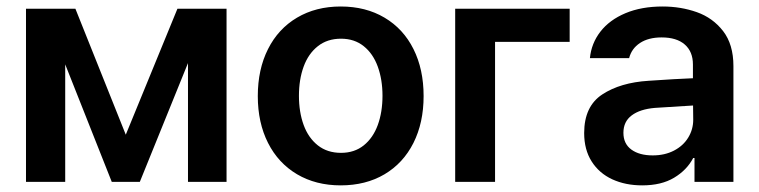

<svg xmlns="http://www.w3.org/2000/svg" viewBox="-20 -557 2324 588"><path d="M523.4 -530.3H673.8V0H555.7V-363.8L408.2 0H322.3L179.7 -359.9V0H59.6V-530.3H210.9L365.2 -144.5Z M769.5 -262.7Q769.5 -344.7 800.8 -406.7Q832 -468.8 889.6 -502.9Q947.3 -537.1 1023.4 -537.1Q1100.1 -537.1 1157.7 -502.9Q1215.3 -468.8 1246.3 -406.7Q1277.3 -344.7 1277.3 -262.7Q1277.3 -181.2 1246.1 -119.1Q1214.8 -57.1 1157.5 -23.2Q1100.1 10.7 1023.4 10.7Q947.3 10.7 889.6 -23.4Q832 -57.6 800.8 -119.4Q769.5 -181.2 769.5 -262.7ZM1151.4 -263.7Q1151.4 -313 1137 -352.8Q1122.6 -392.6 1094 -415.5Q1065.4 -438.5 1024.4 -438.5Q982.4 -438.5 953.4 -415.5Q924.3 -392.6 909.9 -353Q895.5 -313.5 895.5 -263.7Q895.5 -213.9 909.9 -174.3Q924.3 -134.8 953.4 -111.8Q982.4 -88.9 1024.4 -88.9Q1065.4 -88.9 1094 -111.8Q1122.6 -134.8 1137 -174.3Q1151.4 -213.9 1151.4 -263.7Z M1724.6 -428.7H1496.1V0H1374V-530.3H1724.6Z M1966.3 -309.6Q2050.8 -315.4 2102.1 -317.4V-359.4Q2102.1 -398.9 2077.1 -420.7Q2052.2 -442.4 2006.3 -442.4Q1965.8 -442.4 1939.9 -425.3Q1914.1 -408.2 1906.7 -378.9H1786.6Q1791 -424.3 1818.8 -460.2Q1846.7 -496.1 1895.5 -516.6Q1944.3 -537.1 2009.3 -537.1Q2064.9 -537.1 2114 -519.8Q2163.1 -502.4 2194.6 -461.7Q2226.1 -420.9 2226.1 -354.5V0H2106.9V-73.2H2103Q2083.5 -36.1 2044.4 -12.7Q2005.4 10.7 1946.8 10.7Q1895.5 10.7 1855.2 -7.8Q1814.9 -26.4 1792 -62.5Q1769 -98.6 1769 -149.4Q1769 -231.4 1824.5 -267.8Q1879.9 -304.2 1966.3 -309.6ZM1979 -81.1Q2015.6 -81.1 2043.9 -95.7Q2072.3 -110.4 2087.6 -135.5Q2103 -160.6 2103 -190.4L2102.5 -233.9L1985.8 -226.6Q1939.9 -222.7 1914.6 -203.6Q1889.2 -184.6 1889.2 -150.4Q1889.2 -116.7 1913.6 -98.9Q1938 -81.1 1979 -81.1Z"/></svg>

Font: Pretendard JP SemiBold
Style: Regular
Weight: 600
Designer: Base glyphs from Inter by Rasmus Andersson; Hangeul glyphs from Noto Sans CJK(Source Han Sans) by Jang Soo-young and Kan
Foundry: Kil Hyung-jin
Version: Version 1.309